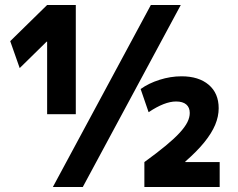

<svg xmlns="http://www.w3.org/2000/svg" viewBox="-20 -750 955 770"><path d="M192 0 585 -730H705L312 0ZM169 -292V-583H167L59 -477L21 -585L169 -730H284V-292ZM559 -100Q610 -137 645 -166Q680 -195 701 -218Q722 -241 731.5 -260Q741 -279 741 -297Q741 -319 727 -331Q713 -343 686 -343Q640 -343 576 -300L544 -393Q576 -416 620 -430Q664 -444 708 -444Q777 -444 817 -410Q857 -376 857 -316Q857 -283 843 -249.5Q829 -216 799.5 -179.5Q770 -143 723 -102V-100H861V0H559Z"/></svg>

Font: M PLUS 2
Style: Bold
Weight: 700
Designer: Coji Morishita
Foundry: UNDERFOREST DESIGN
Version: Version 1.001